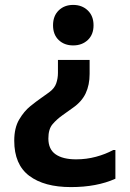

<svg xmlns="http://www.w3.org/2000/svg" viewBox="-20 -572 529 782"><path d="M345 -328V-271Q345 -226 329 -192Q313 -158 277 -133L235 -103Q211 -86 194 -66Q177 -46 177 -8Q177 36 206.5 56.5Q236 77 290 77Q332 77 371 66.5Q410 56 441 39H450V156Q374 190 269 190Q160 190 99 144Q38 98 38 1Q38 -51 58 -85Q78 -119 103.5 -139.5Q129 -160 145 -171L180 -196Q202 -212 209 -232.5Q216 -253 216 -275V-328ZM278 -552Q314 -552 337.5 -529.5Q361 -507 361 -469Q361 -431 337.5 -409Q314 -387 278 -387Q242 -387 219 -409Q196 -431 196 -469Q196 -507 219 -529.5Q242 -552 278 -552Z"/></svg>

Font: Kufam SemiBold
Style: Regular
Weight: 600
Designer: Wael Morcos, Artur Schmal
Foundry: Original Type
Version: Version 1.300; ttfautohint (v1.8.3)